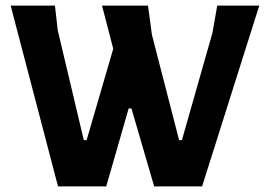

<svg xmlns="http://www.w3.org/2000/svg" viewBox="-20 -665 947 685"><path d="M905 -645 701 0H530L449 -278H439L359 0H187L18 -645H176L186 -557L279 -165H289L384 -491L344 -645H508L522 -541L619 -165H629L738 -548L755 -645Z"/></svg>

Font: Alegreya Sans SC ExtraBold
Style: Regular
Weight: 800
Designer: Juan Pablo del Peral
Foundry: Huerta Tipografica
Version: Version 2.007